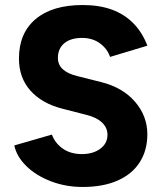

<svg xmlns="http://www.w3.org/2000/svg" viewBox="-20 -732 645 764"><path d="M36.9 -153.3 186.5 -196.5Q198.7 -163.1 228.8 -141.4Q258.8 -119.7 302.6 -118.9Q348.8 -118.2 378.2 -139.5Q407.7 -160.8 407.7 -195.9Q407.7 -223.7 386 -244.4Q364.2 -265.2 323.2 -275.1L227.7 -299.6Q146.8 -320.3 101.1 -371.4Q55.4 -422.5 55.4 -499.3Q55.4 -600.1 121.7 -656Q187.9 -712 309.2 -712Q375.6 -712 425.7 -693.5Q475.9 -674.9 511 -639Q546.1 -603.1 566.5 -550.2L417.9 -505.5Q407.5 -537.4 378.1 -559.2Q348.7 -581.1 306.4 -581.1Q261.3 -581.1 235.8 -559.9Q210.4 -538.7 210.4 -501.5Q210.4 -474.1 230 -456.4Q249.6 -438.7 286.4 -429.5L382.7 -405.3Q468.4 -383.9 517.4 -327Q566.3 -270.1 566.3 -197.7Q566.3 -133.6 535.9 -86.2Q505.6 -38.8 447.7 -13.4Q389.8 12 308.9 12Q241.1 12 182.1 -10.8Q123 -33.6 84.6 -71.4Q46.2 -109.1 36.9 -153.3Z"/></svg>

Font: Oak Sans Light
Style: Regular
Weight: 400
Designer: Erik Kennedy, Walven
Foundry: Erik Kennedy, Walven
Version: Version 1.100;Glyphs 3.1.2 (3151)